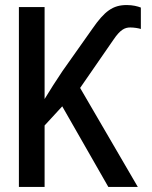

<svg xmlns="http://www.w3.org/2000/svg" viewBox="-20 -742 603 762"><path d="M55 0H157V-244L227 -320L410 0H527L298 -393L430 -584C457 -624 475 -633 497 -633C512 -633 530 -630 539 -627V-712C526 -717 507 -722 483 -722C428 -722 395 -698 346 -627L228 -460C201 -420 179 -385 157 -349V-714H55Z"/></svg>

Font: Noto Sans Mono SemiCondensed Medium
Style: Regular
Weight: 500
Width: 4
Designer: Monotype Design Team
Foundry: Monotype Imaging Inc.
Version: Version 2.014